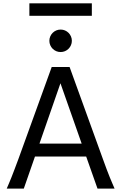

<svg xmlns="http://www.w3.org/2000/svg" viewBox="-20 -1106 721 1126"><path d="M334.5 -617.7 211.4 -263.7H459ZM19.5 0Q25.9 -14.6 32.7 -30.8Q39.6 -46.9 47.6 -67.1Q55.7 -87.4 65.4 -113.3Q75.2 -139.2 87.9 -173.3L283.2 -712.9H388.2L583.5 -173.3Q595.7 -139.2 605.5 -113.3Q615.2 -87.4 623.5 -67.1Q631.8 -46.9 638.7 -30.8Q645.5 -14.6 651.9 0H551.8L485.4 -188H185.1L119.6 0ZM269.5 -866.7Q269.5 -880.4 274.7 -892.3Q279.8 -904.3 288.8 -913.3Q297.9 -922.4 309.8 -927.5Q321.8 -932.6 335.4 -932.6Q349.1 -932.6 361.1 -927.5Q373 -922.4 382.1 -913.3Q391.1 -904.3 396.2 -892.3Q401.4 -880.4 401.4 -866.7Q401.4 -853 396.2 -841.1Q391.1 -829.1 382.1 -820.1Q373 -811 361.1 -805.9Q349.1 -800.8 335.4 -800.8Q321.8 -800.8 309.8 -805.9Q297.9 -811 288.8 -820.1Q279.8 -829.1 274.7 -841.1Q269.5 -853 269.5 -866.7ZM152.3 -1086.4H518.6V-1013.2H152.3Z"/></svg>

Font: Andika Eur
Style: Regular
Weight: 400
Designer: Victor Gaultney, Annie Olsen, Julie Remington, Don Collingsworth, Eric Hays, Becca Hirsbrunner
Foundry: SIL International
Version: Version 5.000